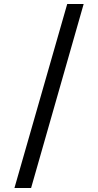

<svg xmlns="http://www.w3.org/2000/svg" viewBox="-20 -812 489 957"><path d="M315 -792H397L135 125H52Z"/></svg>

Font: lkorean85
Style: Book
Weight: 400
Designer: Jelle Bosma - Monotype Design Team
Foundry: Monotype Imaging Inc.
Version: Version 2.003